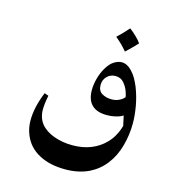

<svg xmlns="http://www.w3.org/2000/svg" viewBox="-104 -578 785 863"><g transform="rotate(15 289.0 -146.0)"><path d="M448 -308Q461 -294 469 -280Q477 -266 487 -243Q503 -202 510.5 -159.5Q518 -117 518 -80Q518 -27 504 24Q490 76 460 115Q431 153 387 175Q339 198 277 198Q205 198 155 171Q104 144 83 92Q70 61 70 25Q70 -36 100 -109L119 -102Q111 -62 111 -37Q111 2 132 29Q154 56 194 70.5Q234 85 280 85Q329 85 367 69.5Q405 54 431 27Q448 10 458.5 -9Q469 -28 473.5 -41Q478 -54 479 -58L469 -104Q469 -104 458 -98Q449 -94 432.5 -90Q416 -86 395 -86Q350 -86 327 -107Q301 -130 301 -178Q301 -204 308.5 -231.5Q316 -259 328 -280Q345 -310 364 -321.5Q383 -333 399 -333Q425 -333 448 -308ZM333 -210Q333 -183 352 -171.5Q371 -160 396 -160Q415 -160 428.5 -166Q442 -172 448.5 -178Q455 -184 456 -186Q456 -191 449.5 -210.5Q443 -230 428 -248Q413 -266 388 -266Q365 -266 349 -250Q333 -234 333 -210ZM452 -435Q432 -413 400 -383Q373 -415 345 -437Q371 -461 396 -490Q412 -478 427.5 -463Q443 -448 452 -435Z"/></g></svg>

Font: Mirza
Style: Regular
Weight: 400
Designer: Arabic design by Kourosh Beigpour, Latin design by Eduardo Tunni, engineering by Lasse Fister
Version: Version 1.000